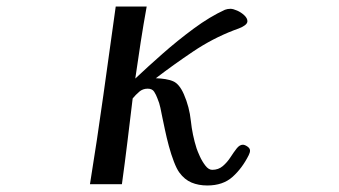

<svg xmlns="http://www.w3.org/2000/svg" viewBox="-20 -562 1040 589"><path d="M747 -100Q747 -94 743 -86Q723 -46 693.5 -19.5Q664 7 616 7Q589 7 567.5 -2Q546 -11 530 -33Q522 -44 513.5 -66Q505 -88 498 -114Q491 -140 486 -164Q481 -188 478 -202Q475 -217 472 -231.5Q469 -246 463 -260Q459 -271 453 -280.5Q447 -290 433 -290Q418 -290 407 -280.5Q396 -271 387 -260Q379 -194 371 -128Q363 -62 354 3H256Q278 -133 297 -269.5Q316 -406 335 -542H430Q420 -487 411.5 -432Q403 -377 395 -321Q432 -356 478.5 -397Q525 -438 574.5 -474.5Q624 -511 670 -532Q678 -535 687 -535Q695 -535 707.5 -529.5Q720 -524 729.5 -515Q739 -506 739 -497Q739 -490 730.5 -484Q722 -478 712 -474.5Q702 -471 697 -469Q632 -444 572.5 -404Q513 -364 458 -322Q491 -321 510.5 -313Q530 -305 544 -273Q561 -234 565.5 -191Q570 -148 583 -107Q586 -98 593 -82.5Q600 -67 610 -54Q620 -41 631 -41Q650 -41 663.5 -52.5Q677 -64 687 -79.5Q697 -95 706 -106.5Q715 -118 725 -118Q731 -118 739 -112.5Q747 -107 747 -100Z"/></svg>

Font: Kaisei Tokumin Medium
Style: Regular
Weight: 500
Designer: Font-Kai, 金井和夫
Foundry: KAZUO KANAI
Version: Version 5.003